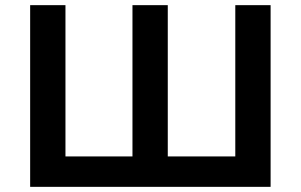

<svg xmlns="http://www.w3.org/2000/svg" viewBox="-20 -725 1167 745"><path d="M97 0V-705H234V-118H494V-705H631V-118H893V-705H1030V0Z"/></svg>

Font: Nunito Sans 7pt
Style: Bold
Weight: 700
Designer: Vernon Adams
Foundry: Vernon Adams
Version: Version 3.101;gftools[0.9.27]